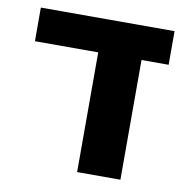

<svg xmlns="http://www.w3.org/2000/svg" viewBox="-70 -657 716 725"><g transform="rotate(10 288.0 -294.0)"><path d="M29.3 -587.9H542V-459H438V0H272V-459H29.3Z"/></g></svg>

Font: Heebo ExtraBold
Style: Regular
Weight: 800
Designer: Oded Ezer
Foundry: Ezer Type House
Version: Version 3.100